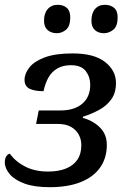

<svg xmlns="http://www.w3.org/2000/svg" viewBox="-20 -768 524 798"><path d="M186 10Q123 10 82 -5Q41 -20 20.5 -44Q0 -68 0 -93Q0 -110 7 -119.5Q14 -129 21 -129Q46 -95 86 -75Q126 -55 180 -55Q223 -55 254 -67.5Q285 -80 301.5 -104Q318 -128 318 -165Q318 -189 307 -209Q296 -229 274.5 -241Q253 -253 219 -253H130L141 -309H232Q289 -309 322 -337Q355 -365 355 -416Q355 -448 336.5 -472.5Q318 -497 274 -497Q242 -497 218.5 -483.5Q195 -470 181.5 -446Q168 -422 161 -389Q123 -389 102.5 -399.5Q82 -410 82 -436Q82 -462 102 -487.5Q122 -513 166 -529.5Q210 -546 282 -546Q371 -546 416.5 -510.5Q462 -475 462 -423Q462 -382 442.5 -355Q423 -328 391.5 -311Q360 -294 325 -283L324 -278Q366 -267 395 -238.5Q424 -210 424 -166Q424 -111 396 -71.5Q368 -32 315 -11Q262 10 186 10ZM412 -630Q389 -630 374.5 -643Q360 -656 360 -682Q360 -713 375 -730.5Q390 -748 416 -748Q439 -748 454 -735.5Q469 -723 469 -696Q469 -659 451 -644.5Q433 -630 412 -630ZM216 -630Q193 -630 178 -643Q163 -656 163 -682Q163 -713 178.5 -730.5Q194 -748 220 -748Q243 -748 257.5 -735.5Q272 -723 272 -696Q272 -659 254.5 -644.5Q237 -630 216 -630Z"/></svg>

Font: ET Text
Style: Italic
Weight: 470
Italic angle: -12°
Designer: Monotype Design Team
Foundry: Monotype Imaging Inc.
Version: Version 2.009